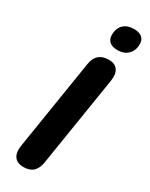

<svg xmlns="http://www.w3.org/2000/svg" viewBox="-239 -968 800 1023"><g transform="rotate(30 161.0 -457.0)"><path d="M112 9Q72 9 55 -15.5Q38 -40 45 -83L133 -636Q139 -675 161 -694.5Q183 -714 221 -714Q260 -714 276.5 -690Q293 -666 286 -622L198 -70Q192 -31 171 -11Q150 9 112 9ZM233 -781Q202 -781 185 -795.5Q168 -810 168 -837Q168 -878 191.5 -900.5Q215 -923 256 -923Q287 -923 304.5 -909Q322 -895 322 -868Q322 -829 298.5 -805Q275 -781 233 -781Z"/></g></svg>

Font: Nunito ExtraLight ExtraBold
Style: Italic
Weight: 800
Italic angle: -9°
Version: Version 3.602